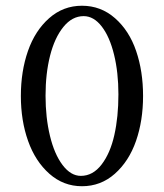

<svg xmlns="http://www.w3.org/2000/svg" viewBox="-20 -646 572 669"><path d="M271.5 -589.8Q231.4 -589.8 200.9 -552.2Q170.4 -514.6 154.5 -452.1Q138.7 -389.6 138.7 -312.5Q138.7 -236.3 154.1 -172.6Q169.4 -108.9 198 -71Q226.6 -33.2 261.7 -33.2Q303.7 -33.2 334 -72.8Q364.3 -112.3 378.4 -175.5Q392.6 -238.8 392.6 -317.4Q392.6 -393.6 377.4 -455.6Q362.3 -517.6 334.5 -553.7Q306.6 -589.8 271.5 -589.8ZM265.6 -626Q331.5 -626 380.9 -582.5Q430.2 -539.1 454.3 -468.5Q478.5 -397.9 478.5 -311.5Q478.5 -225.6 453.9 -154.8Q429.2 -84 380.1 -40.5Q331.1 2.9 265.6 2.9Q201.2 2.9 152.1 -40.5Q103 -84 77.9 -154.8Q52.7 -225.6 52.7 -311.5Q52.7 -397.5 77.4 -468.3Q102.1 -539.1 151.1 -582.5Q200.2 -626 265.6 -626Z"/></svg>

Font: Amiri
Style: Slanted
Weight: 400
Italic angle: 9°
Designer: Khaled Hosny
Version: Version 000.107